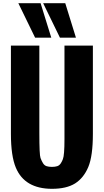

<svg xmlns="http://www.w3.org/2000/svg" viewBox="-20 -1164 649 1201"><path d="M48.3 -326.7V-878.9H226.1V-332Q226.1 -194.3 233.4 -175.8Q240.2 -157.2 249 -143.1Q257.8 -128.9 271.5 -124.5Q285.2 -120.1 304.7 -120.1Q324.2 -120.1 337.9 -124.5Q351.6 -128.9 360.4 -142.6Q369.1 -156.2 373.5 -168.9Q383.3 -193.4 383.3 -293.5V-878.9H561V-326.7Q561 -187.5 532.2 -119.1Q503.4 -50.8 449.7 -16.6Q395.5 17.1 304.7 17.1Q134.3 16.6 79.1 -115.2Q48.3 -188.5 48.3 -326.7ZM199.7 -928.2 94.7 -1144H233.9L300.8 -928.2ZM355 -928.2 250 -1144H388.2L455.1 -928.2Z"/></svg>

Font: Oswald-Bold
Style: Bold
Weight: 700
Designer: vernon adams
Foundry: vernon adams
Version: Version 2.002; ttfautohint (v0.92.18-e454-dirty) -l 8 -r 50 